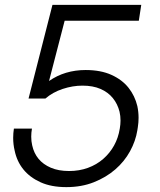

<svg xmlns="http://www.w3.org/2000/svg" viewBox="-20 -750 657 787"><path d="M252 17Q190 17 146 -3Q102 -23 75.5 -56Q49 -89 40 -133Q34 -158 34 -185Q34 -204 37 -223H111Q108 -206 108 -190Q108 -171 112 -154Q119 -122 138 -99Q157 -76 188.5 -62.5Q220 -49 263 -49Q305 -49 340.5 -62Q376 -75 403 -98.5Q430 -122 447.5 -153.5Q465 -185 471 -223Q474 -240 474 -256Q474 -275 470 -292Q462 -324 442.5 -348Q423 -372 392 -385.5Q361 -399 318 -399Q278 -399 237 -385.5Q196 -372 166 -346H97L195 -730H559L549 -665H245L181 -418Q246 -463 331 -463Q393 -463 437 -443Q481 -423 507 -390Q533 -357 543 -315Q548 -291 548 -267Q548 -248 545 -229L543 -216Q536 -172 513 -130Q490 -88 452.5 -55.5Q415 -23 364.5 -3Q314 17 252 17Z"/></svg>

Font: Sora Light
Style: Italic
Weight: 300
Designer: Jonathan Barnbrook, Juli√°n Moncada
Version: Version 1.000